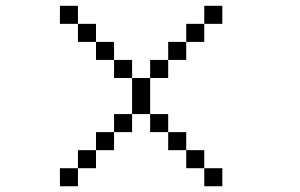

<svg xmlns="http://www.w3.org/2000/svg" viewBox="-20 -692 1040 665"><path d="M187.5 -609.4V-671.9H250V-609.4ZM187.5 -46.9V-109.4H250V-46.9ZM687.5 -109.4H625V-171.9H562.5V-234.4H500V-296.9H437.5V-421.9H375V-484.4H312.5V-546.9H250V-609.4H312.5V-546.9H375V-484.4H437.5V-421.9H500V-296.9H562.5V-234.4H625V-171.9H687.5ZM687.5 -109.4H750V-46.9H687.5ZM687.5 -609.4V-546.9H625V-484.4H562.5V-421.9H500V-484.4H562.5V-546.9H625V-609.4ZM687.5 -609.4V-671.9H750V-609.4ZM437.5 -296.9V-234.4H375V-171.9H312.5V-109.4H250V-171.9H312.5V-234.4H375V-296.9Z"/></svg>

Font: KH Dot Dougenzaka 16
Style: Regular
Weight: 400
Designer: Original version for X68000 by Keitarou Hiraki (http://hp.vector.co.jp/authors/VA000874/) / TrueType conversion by Homem
Version: Version 1.00.20150527